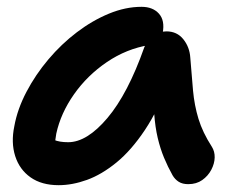

<svg xmlns="http://www.w3.org/2000/svg" viewBox="-20 -533 701 563"><path d="M152 10Q102 10 69.5 -13Q37 -36 24.5 -75.5Q12 -115 22 -163Q31 -213 57.5 -263.5Q84 -314 122 -359Q160 -404 205.5 -438.5Q251 -473 299.5 -493Q348 -513 395 -513Q428 -513 446 -493Q464 -473 457 -436Q454 -421 443.5 -412.5Q433 -404 418 -401Q351 -390 293.5 -351Q236 -312 197 -256.5Q158 -201 145 -141Q141 -120 141 -102.5Q141 -85 147 -58L102 -149Q122 -130 138 -123Q154 -116 180 -116Q235 -116 295 -187Q355 -258 403 -394Q411 -416 429 -428.5Q447 -441 468 -441Q499 -441 517.5 -418Q536 -395 538 -364Q542 -311 546 -267.5Q550 -224 562 -184.5Q574 -145 601 -103Q610 -89 609.5 -71Q609 -53 599.5 -35Q590 -17 573 -5Q556 7 532 7Q515 7 504 0Q493 -7 486 -19Q472 -44 461 -70.5Q450 -97 442.5 -128.5Q435 -160 432 -201.5Q429 -243 430 -298L478 -301Q445 -212 405 -152Q365 -92 321.5 -56.5Q278 -21 235 -5.5Q192 10 152 10Z"/></svg>

Font: Shantell Sans SemiBold
Style: Italic
Weight: 600
Italic angle: -11°
Designer: Stephen Nixon, Anya Danilova, Shantell Martin
Foundry: Arrow Type
Version: Version 1.011;[c5ecc13dd]